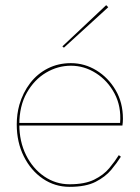

<svg xmlns="http://www.w3.org/2000/svg" viewBox="-20 -715 542 745"><path d="M52 -228H455Q456 -234 456.5 -241Q457 -248 457 -254Q457 -317 428.5 -365.5Q400 -414 354 -442Q308 -470 255 -470Q206 -470 165.5 -449.5Q125 -429 97 -392.5Q69 -356 55 -308Q50 -290 47.5 -271Q45 -252 45 -232Q45 -163 72.5 -108Q100 -53 146.5 -21.5Q193 10 250 10Q313 10 351 -9.5Q389 -29 411.5 -56Q434 -83 449 -107L441 -113Q426 -89 404 -62.5Q382 -36 345.5 -18Q309 0 250 0Q196 0 151.5 -30.5Q107 -61 81 -113.5Q55 -166 55 -232Q55 -304 84 -355Q113 -406 158.5 -433Q204 -460 255 -460Q307 -460 352.5 -431Q398 -402 424.5 -352Q451 -302 446 -238H52ZM400 -687 392 -695 222 -535 228 -530Z"/></svg>

Font: Jost Thin
Style: Regular
Weight: 250
Version: Version 3.710